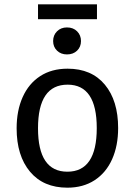

<svg xmlns="http://www.w3.org/2000/svg" viewBox="-20 -857 624 889"><path d="M527 -264Q527 -182 499 -119.5Q471 -57 418 -22.5Q365 12 292 12Q181 12 119 -62Q57 -136 57 -263Q57 -345 85 -407.5Q113 -470 166 -504.5Q219 -539 293 -539Q404 -539 465.5 -465Q527 -391 527 -264ZM156 -263Q156 -62 292 -62Q428 -62 428 -264Q428 -465 293 -465Q156 -465 156 -263ZM355 -667Q355 -640 337 -622.5Q319 -605 290 -605Q262 -605 244 -622.5Q226 -640 226 -667Q226 -694 244 -712Q262 -730 290 -730Q319 -730 337 -712Q355 -694 355 -667ZM156 -768V-837H429V-768Z"/></svg>

Font: Fira GO
Style: Regular
Weight: 400
Designer: Carrois Corporate
Foundry: Carrois Corporate GbR
Version: Version 0.300